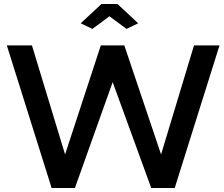

<svg xmlns="http://www.w3.org/2000/svg" viewBox="-20 -936 1113 956"><path d="M382 -820 440 -792 525 -855 610 -792 668 -820 565 -916H485ZM1073 -710H946L782 -167L599 -710H482L304 -167L139 -710H14L237 0H353L541 -527L733 0H850Z"/></svg>

Font: FIGSv2-sans-serif SemiBold
Style: Regular
Weight: 600
Designer: Matt McInerney, Pablo Impallari, Rodrigo Fuenzalida,Mirko Velimirovic
Foundry: Matt McInerney, Pablo Impallari, Rodrigo Fuenzalida
Version: Version 4.021;hotconv 1.0.109;makeotfexe 2.5.65596